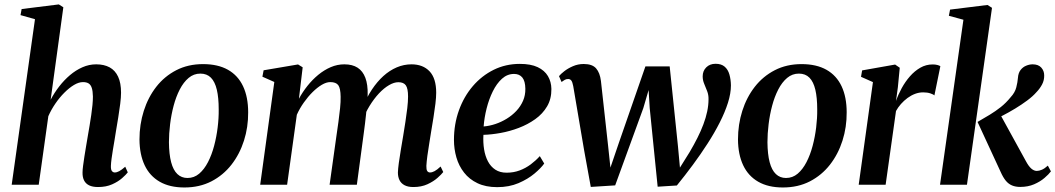

<svg xmlns="http://www.w3.org/2000/svg" viewBox="-20 -837 4782 870"><path d="M424 10.5Q399.5 10.5 383.8 2.8Q368 -5 360.8 -19.8Q353.5 -34.5 354 -55.5Q354 -67.5 356.5 -86.2Q359 -105 362.5 -128Q366 -151 370.2 -175.2Q374.5 -199.5 378 -221.5Q382 -244 386 -268.2Q390 -292.5 393.5 -316.2Q397 -340 399 -361.2Q401 -382.5 401 -399.5Q400.5 -424 396 -438.2Q391.5 -452.5 381.8 -458.8Q372 -465 356 -465Q337 -465 315.2 -452Q293.5 -439 271.8 -417.2Q250 -395.5 231 -367.8Q212 -340 199 -310.5L155.5 0H33L138.5 -750L73 -768.5L78 -796L246.5 -817L267 -804L209.5 -385Q226 -416.5 248.2 -445.2Q270.5 -474 297 -496.5Q323.5 -519 353.5 -532.2Q383.5 -545.5 416 -545.5Q451.5 -545.5 476.8 -531.8Q502 -518 515.2 -489.5Q528.5 -461 528.5 -417Q528.5 -396.5 524.8 -366.8Q521 -337 515.8 -304.8Q510.5 -272.5 505.5 -243Q502.5 -223 498.8 -201Q495 -179 491.5 -157.8Q488 -136.5 485.5 -117.8Q483 -99 482.5 -85.5Q482 -68 487.2 -61.8Q492.5 -55.5 500 -55.5Q509.5 -55.5 520.5 -61.5Q531.5 -67.5 547.5 -81.5L559 -56Q551.5 -46 533.5 -30Q515.5 -14 488.2 -1.8Q461 10.5 424 10.5Z M900 -546.5Q967.5 -546.5 1013 -520.8Q1058.5 -495 1081.5 -446Q1104.5 -397 1104.5 -328Q1105 -261 1085.5 -199.8Q1066 -138.5 1028.8 -90.8Q991.5 -43 937.8 -15.2Q884 12.5 815.5 12.5Q749 12.5 703.8 -13.5Q658.5 -39.5 635.5 -88.2Q612.5 -137 612 -205Q612 -273 631.5 -334.5Q651 -396 688.2 -443.8Q725.5 -491.5 779 -519Q832.5 -546.5 900 -546.5ZM888 -503.5Q858 -503.5 834.8 -484Q811.5 -464.5 794.5 -431.5Q777.5 -398.5 766.8 -358Q756 -317.5 750.8 -274.5Q745.5 -231.5 745.5 -192.5Q746 -138 755.5 -102Q765 -66 783.8 -48.2Q802.5 -30.5 829.5 -30.5Q859.5 -30.5 882.5 -50Q905.5 -69.5 922.5 -102.5Q939.5 -135.5 950.2 -176Q961 -216.5 966.2 -259.2Q971.5 -302 971 -341Q971 -394.5 962.5 -430.5Q954 -466.5 935.8 -485Q917.5 -503.5 888 -503.5Z M1351.5 -532 1334.5 -389.5Q1351 -420 1373.2 -448Q1395.5 -476 1422.2 -498Q1449 -520 1478.8 -532.8Q1508.5 -545.5 1540.5 -545.5Q1577 -545.5 1600.5 -530.2Q1624 -515 1635.5 -484.5Q1647 -454 1646 -408Q1646 -401 1645.2 -390.8Q1644.5 -380.5 1643 -368.8Q1641.5 -357 1640 -345L1624 -351.5Q1641.5 -395.5 1665.2 -431.2Q1689 -467 1717.2 -492.5Q1745.5 -518 1777.8 -531.8Q1810 -545.5 1844.5 -545.5Q1896.5 -545.5 1926.5 -513.8Q1956.5 -482 1956.5 -417Q1956.5 -396.5 1953 -367Q1949.5 -337.5 1944.2 -305Q1939 -272.5 1934 -243Q1930 -216 1925 -186.8Q1920 -157.5 1916.5 -130.8Q1913 -104 1912 -85.5Q1911.5 -68.5 1916 -62Q1920.5 -55.5 1928.5 -55.5Q1938 -55.5 1949.2 -61.5Q1960.5 -67.5 1976.5 -82.5L1988.5 -57.5Q1980.5 -47 1962.5 -31Q1944.5 -15 1917 -2.2Q1889.5 10.5 1853 10.5Q1828.5 10.5 1813 2.2Q1797.5 -6 1790.2 -20.8Q1783 -35.5 1783 -55.5Q1783.5 -71.5 1787.2 -99.2Q1791 -127 1796.5 -159.5Q1802 -192 1807 -222Q1812 -252.5 1817 -284.8Q1822 -317 1825.5 -347Q1829 -377 1829 -399.5Q1829 -436 1819 -450.2Q1809 -464.5 1785 -464.5Q1765.5 -464.5 1742.8 -451.2Q1720 -438 1697.2 -413.8Q1674.5 -389.5 1654.5 -357Q1634.5 -324.5 1621.5 -286L1642.5 -361.5Q1641 -341.5 1638.8 -320.2Q1636.5 -299 1634 -277.5Q1631.5 -256 1628.5 -235L1597 0H1473.5L1504.5 -221.5Q1509 -252 1513.5 -284.5Q1518 -317 1521 -346.8Q1524 -376.5 1523.5 -398.5Q1523 -437 1512.8 -451Q1502.5 -465 1476.5 -465Q1459 -465 1438.2 -452.8Q1417.5 -440.5 1396.5 -419.8Q1375.5 -399 1356.8 -372.5Q1338 -346 1325 -317L1281 0H1159L1223 -465.5L1169 -489.5L1174.5 -518.5L1330.5 -545Z M2446 -96Q2431.5 -75.5 2401.8 -50.5Q2372 -25.5 2329.5 -7.2Q2287 11 2233 11Q2181 11 2143.8 -6.8Q2106.5 -24.5 2082.8 -55Q2059 -85.5 2048 -123.8Q2037 -162 2037 -203Q2037 -274.5 2059.5 -337Q2082 -399.5 2122.5 -446.8Q2163 -494 2217.2 -520.8Q2271.5 -547.5 2335.5 -547.5Q2385 -547.5 2416.2 -532.8Q2447.5 -518 2462.8 -492.2Q2478 -466.5 2478.5 -434Q2479 -389 2459 -355Q2439 -321 2405.2 -297Q2371.5 -273 2330.8 -257.5Q2290 -242 2248.2 -234.5Q2206.5 -227 2170.5 -226Q2168.5 -191.5 2173.5 -160.5Q2178.5 -129.5 2191 -105.8Q2203.5 -82 2224.5 -68.2Q2245.5 -54.5 2275.5 -54.5Q2307.5 -54.5 2334.8 -64.8Q2362 -75 2385 -92.2Q2408 -109.5 2426 -129.5ZM2309.5 -502Q2278.5 -502 2254.5 -480.2Q2230.5 -458.5 2213 -423Q2195.5 -387.5 2185 -345.8Q2174.5 -304 2171.5 -264Q2197.5 -266 2224.5 -275Q2251.5 -284 2276 -299Q2300.5 -314 2319.8 -334.5Q2339 -355 2350 -380.2Q2361 -405.5 2360.5 -435Q2360 -469.5 2346.8 -485.8Q2333.5 -502 2309.5 -502Z M2657 10 2627 -155 2577.5 -446.5Q2574 -465 2568.8 -472Q2563.5 -479 2554.5 -479Q2545.5 -479 2538.8 -475Q2532 -471 2524.5 -465.5L2513 -492Q2520.5 -501.5 2536.8 -514.2Q2553 -527 2576 -537Q2599 -547 2625 -547Q2664 -547 2681.2 -527Q2698.5 -507 2703 -470L2735 -180.5L2746 -77.5L2784 -189L2904.5 -536H3014.5L3052 -174.5L3061 -77.5L3105 -148Q3124.5 -181 3140.2 -212.2Q3156 -243.5 3167.2 -273.5Q3178.5 -303.5 3184.5 -332Q3190.5 -360.5 3190.5 -387Q3191 -407 3184.2 -424.2Q3177.5 -441.5 3170.8 -457.5Q3164 -473.5 3164 -491Q3164 -515.5 3180.2 -531.8Q3196.5 -548 3222.5 -548Q3248.5 -548 3263.8 -534.8Q3279 -521.5 3285.2 -499.2Q3291.5 -477 3292 -450.5Q3292 -414 3278.5 -371.2Q3265 -328.5 3241.2 -281.8Q3217.5 -235 3186.2 -186.5Q3155 -138 3119.5 -90Q3084 -42 3047 3.5L2960 9L2924 -347.5L2919 -429L2895 -347L2767.5 3Z M3612 -546.5Q3679.5 -546.5 3725 -520.8Q3770.5 -495 3793.5 -446Q3816.5 -397 3816.5 -328Q3817 -261 3797.5 -199.8Q3778 -138.5 3740.8 -90.8Q3703.5 -43 3649.8 -15.2Q3596 12.5 3527.5 12.5Q3461 12.5 3415.8 -13.5Q3370.5 -39.5 3347.5 -88.2Q3324.5 -137 3324 -205Q3324 -273 3343.5 -334.5Q3363 -396 3400.2 -443.8Q3437.5 -491.5 3491 -519Q3544.5 -546.5 3612 -546.5ZM3600 -503.5Q3570 -503.5 3546.8 -484Q3523.5 -464.5 3506.5 -431.5Q3489.5 -398.5 3478.8 -358Q3468 -317.5 3462.8 -274.5Q3457.5 -231.5 3457.5 -192.5Q3458 -138 3467.5 -102Q3477 -66 3495.8 -48.2Q3514.5 -30.5 3541.5 -30.5Q3571.5 -30.5 3594.5 -50Q3617.5 -69.5 3634.5 -102.5Q3651.5 -135.5 3662.2 -176Q3673 -216.5 3678.2 -259.2Q3683.5 -302 3683 -341Q3683 -394.5 3674.5 -430.5Q3666 -466.5 3647.8 -485Q3629.5 -503.5 3600 -503.5Z M3871 0 3935.5 -465 3881.5 -489 3886.5 -518 4036 -544.5 4057 -530 4048.5 -442 4040 -379.5Q4050 -408.5 4066 -437.8Q4082 -467 4103.2 -491.2Q4124.5 -515.5 4150.2 -530.2Q4176 -545 4206 -545Q4218.5 -545 4227.8 -542.5Q4237 -540 4241 -537L4214 -404.5Q4210 -409 4196 -413.8Q4182 -418.5 4163 -418.5Q4144.5 -418.5 4126.5 -411.8Q4108.5 -405 4092.2 -393Q4076 -381 4062.5 -365.8Q4049 -350.5 4040 -334L3993 0Z M4239.5 0 4345.5 -747.5 4279.5 -765.5 4285 -793.5 4454.5 -814.5 4475 -801.5 4361.5 0ZM4603 10Q4581.5 10 4565.5 3.2Q4549.5 -3.5 4537.2 -18.5Q4525 -33.5 4514 -58.5L4409.5 -284.5Q4439 -301.5 4465 -317.2Q4491 -333 4514.8 -351.8Q4538.5 -370.5 4560 -397Q4579 -417.5 4585 -441Q4591 -464.5 4592.5 -484Q4594 -506 4604.2 -519.5Q4614.5 -533 4629.5 -539.2Q4644.5 -545.5 4659 -545.5Q4685 -545.5 4698.2 -530.8Q4711.5 -516 4711.5 -495.5Q4712 -473.5 4702 -454.5Q4692 -435.5 4676.5 -419.5Q4660.5 -401 4635 -382Q4609.5 -363 4580.2 -345.2Q4551 -327.5 4522.8 -313Q4494.5 -298.5 4472.5 -288.5L4506.5 -329L4628.5 -107Q4641 -83.5 4653.2 -73Q4665.5 -62.5 4678 -62.5Q4688.5 -62.5 4701.2 -68Q4714 -73.5 4728 -86.5L4742 -60.5Q4732.5 -47.5 4713 -30.8Q4693.5 -14 4665.8 -2Q4638 10 4603 10Z"/></svg>

Font: Merriweather 72pt SemiBold
Style: Italic
Weight: 600
Italic angle: -7.8°
Version: Version 2.101